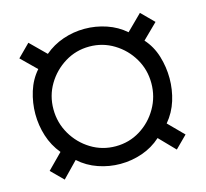

<svg xmlns="http://www.w3.org/2000/svg" viewBox="-80 -691 729 681"><g transform="rotate(-15 284.5 -350.0)"><path d="M77.6 -99 33.9 -142.6 88.4 -197.7Q62 -229.7 49.5 -269.2Q37 -308.6 37 -350.1Q37 -391.5 49.5 -431.8Q62 -472 88.4 -501.9L33.4 -555.9L78.6 -601.2L135.2 -545.2Q165.6 -571.1 204 -584.3Q242.5 -597.5 283.4 -597.5Q324.3 -597.5 363.3 -584.3Q402.2 -571.1 431.6 -545.2L488.2 -601.2L533.4 -555.9L478.4 -501.9Q505.3 -472 517.6 -431.8Q529.8 -391.5 529.8 -350.1Q529.8 -308.6 517.6 -269.2Q505.3 -229.7 478.4 -197.7L532.9 -142.6L489.2 -99L433.8 -156.1Q403.3 -128.5 364.1 -115Q324.9 -101.5 283.4 -101.5Q242.5 -101.5 203.2 -115Q163.9 -128.5 133 -156.1ZM283.4 -166.3Q333.1 -166.3 373.7 -191.4Q414.4 -216.5 438.6 -258.5Q462.9 -300.5 462.9 -350.1Q462.9 -399.7 438.6 -440.9Q414.4 -482.1 373.4 -507.2Q332.5 -532.3 283.4 -532.3Q234.3 -532.3 193.4 -507.2Q152.5 -482.1 127.9 -440.9Q103.4 -399.7 103.4 -350.1Q103.4 -300.5 127.9 -258.5Q152.5 -216.5 193.4 -191.4Q234.3 -166.3 283.4 -166.3Z"/></g></svg>

Font: Archivo SemiBold
Style: Regular
Weight: 600
Designer: Hector Gatti
Foundry: Omnibus-Type
Version: Version 2.001